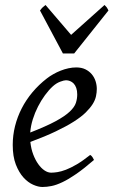

<svg xmlns="http://www.w3.org/2000/svg" viewBox="-20 -726 453 766"><path d="M190.9 -381.8Q174.8 -367.2 159.4 -346.2Q144 -325.2 131.6 -300.8Q119.1 -276.4 110.8 -249.8Q102.5 -223.1 100.6 -197.3Q164.6 -222.2 201.9 -242.4Q239.3 -262.7 258.3 -280.8Q277.3 -298.8 282.7 -315.4Q288.1 -332 288.1 -349.1Q288.1 -364.3 284.2 -375.2Q280.3 -386.2 273.9 -392.8Q267.6 -399.4 259.5 -402.6Q251.5 -405.8 243.2 -405.8Q235.4 -405.8 220.2 -400.1Q205.1 -394.5 190.9 -381.8ZM366.2 -371.1Q366.2 -357.4 363 -342.3Q359.9 -327.1 349.9 -311Q339.8 -294.9 322 -277.3Q304.2 -259.8 274.7 -241Q245.1 -222.2 202.6 -201.9Q160.2 -181.6 101.1 -159.7Q104 -132.3 112.5 -109.9Q121.1 -87.4 132.6 -71.3Q144 -55.2 157.5 -46.1Q170.9 -37.1 184.1 -37.1Q194.3 -37.1 209 -39.3Q223.6 -41.5 242.9 -48.8Q262.2 -56.2 286.4 -70.3Q310.5 -84.5 339.8 -107.9Q345.2 -105 349.4 -98.4Q353.5 -91.8 355 -87.9Q314.9 -53.2 284.2 -32Q253.4 -10.7 229.2 0.7Q205.1 12.2 185.8 16.1Q166.5 20 148.9 20Q132.8 20 112.3 11Q91.8 2 73.7 -17.8Q55.7 -37.6 43.2 -69.6Q30.8 -101.6 30.8 -147.9Q30.8 -186 40 -222.9Q49.3 -259.8 66.7 -293.7Q84 -327.6 109.4 -357.9Q134.8 -388.2 167 -413.1Q178.2 -421.9 192.4 -429.9Q206.5 -438 221.9 -444.1Q237.3 -450.2 253.2 -453.6Q269 -457 284.2 -457Q305.2 -457 320.6 -449.5Q335.9 -441.9 346.2 -429.7Q356.4 -417.5 361.3 -402.1Q366.2 -386.7 366.2 -371.1ZM275.9 -512.7H231L139.6 -684.1Q146.5 -693.4 150.4 -696.8Q154.3 -700.2 161.6 -706.1L263.7 -586.9L397 -706.1Q402.8 -700.7 405.5 -697Q408.2 -693.4 412.6 -684.1Z"/></svg>

Font: Gentium Plus
Style: Italic
Weight: 400
Italic angle: -8°
Designer: J. Victor Gaultney, Annie Olsen, Iska Routamaa
Foundry: SIL International
Version: Version 1.510